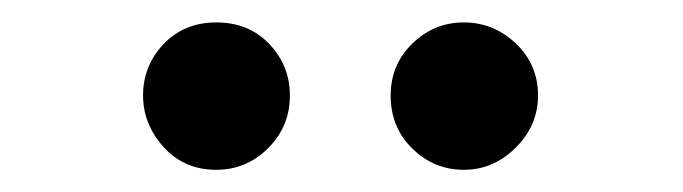

<svg xmlns="http://www.w3.org/2000/svg" viewBox="-20 -714 615 173"><path d="M108.9 -627.9Q108.9 -654.8 127.4 -674.3Q146 -693.8 175 -693.8Q204.1 -693.8 222.7 -674.3Q241.2 -654.8 241.2 -627.9Q241.2 -600.1 221.7 -580.6Q202.1 -561 174.8 -561Q146 -561 127.4 -581.5Q108.9 -602.1 108.9 -627.9ZM332 -627.9Q332 -655.8 351.6 -674.8Q371.1 -693.8 397.9 -693.8Q424.8 -693.8 444.8 -674.8Q464.8 -655.8 464.8 -627.9Q464.8 -601.1 444.8 -581.1Q424.8 -561 397.9 -561Q371.1 -561 351.6 -580.1Q332 -599.1 332 -627.9Z"/></svg>

Font: CMU Concrete
Style: Bold
Weight: 700
Version: Version 0.7.0